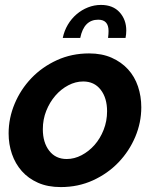

<svg xmlns="http://www.w3.org/2000/svg" viewBox="-20 -750 626 780"><path d="M235 -596Q241 -625 255.5 -649.5Q270 -674 291 -692Q312 -710 337.5 -720Q363 -730 390 -730Q439 -730 466 -700Q493 -670 493 -626Q493 -611 490 -596H419Q420 -604 420.5 -611Q421 -618 421 -624Q421 -670 379 -670Q321 -670 306 -596ZM227 10Q174 10 134.5 -7.5Q95 -25 68.5 -55Q42 -85 28.5 -124.5Q15 -164 15 -208Q15 -270 39.5 -328.5Q64 -387 107.5 -432.5Q151 -478 211 -505.5Q271 -533 342 -533Q394 -533 433.5 -515.5Q473 -498 500 -468.5Q527 -439 540.5 -399Q554 -359 554 -314Q554 -252 529.5 -194Q505 -136 461.5 -90.5Q418 -45 358 -17.5Q298 10 227 10ZM251 -104Q282 -104 311.5 -119.5Q341 -135 364 -161Q387 -187 401 -222.5Q415 -258 415 -298Q415 -352 389 -385.5Q363 -419 318 -419Q287 -419 257.5 -403.5Q228 -388 205 -361.5Q182 -335 168 -300Q154 -265 154 -225Q154 -171 180 -137.5Q206 -104 251 -104Z"/></svg>

Font: PTCRaleway
Style: Bold Italic
Weight: 700
Italic angle: -12°
Designer: Matt McInerney, Pablo Impallari, Rodrigo Fuenzalida
Foundry: Matt McInerney, Pablo Impallari, Rodrigo Fuenzalida
Version: Version 3.000g; ttfautohint (v1.5) -l 8 -r 28 -G 28 -x 14 -D